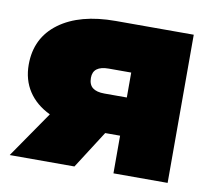

<svg xmlns="http://www.w3.org/2000/svg" viewBox="-66 -622 779 698"><g transform="rotate(10 324.0 -273.5)"><path d="M595 -547V0H395V-139H340L251 0H12L130 -171Q78 -196 50.5 -238Q23 -280 23 -336Q23 -435 99 -491Q175 -547 307 -547ZM254 -328Q254 -303 268.5 -291.5Q283 -280 312 -280H395V-372H312Q254 -372 254 -328Z"/></g></svg>

Font: Montserrat Alternates Black
Style: Regular
Weight: 900
Designer: Julieta Ulanovsky
Foundry: Julieta Ulanovsky
Version: Version 7.200